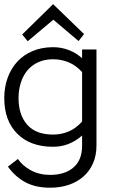

<svg xmlns="http://www.w3.org/2000/svg" viewBox="-21 -687 587 900"><path d="M431.2 -4.9Q431.2 42 415 78.6Q398.9 115.2 369.9 140.6Q340.8 166 301.5 179.4Q262.2 192.9 213.9 192.9Q146 192.9 98.4 167.5Q50.8 142.1 16.1 94.2L63 58.1Q84 89.8 123.5 111.3Q163.1 132.8 213.9 132.8Q283.2 132.8 323.5 97.9Q363.8 63 363.8 -2.9V-51.8Q304.2 1 228 1Q121.1 1 60.1 -60.1Q-1 -121.1 -1 -227.1Q-1 -278.8 14.9 -322.5Q30.8 -366.2 60.3 -398.2Q89.8 -430.2 132.3 -448Q174.8 -465.8 228 -465.8Q265.1 -465.8 300 -452.9Q335 -439.9 363.8 -414.1V-455.1H431.2ZM363.8 -349.1Q335 -380.9 300.5 -395Q266.1 -409.2 228 -409.2Q188 -409.2 157.5 -395Q127 -380.9 106.9 -356.4Q86.9 -332 76.4 -298.6Q65.9 -265.1 65.9 -227.1Q65.9 -148.9 106.4 -102.5Q147 -56.2 228 -56.2Q266.1 -56.2 300.5 -70.6Q335 -85 363.8 -117.2ZM373 -527.3 347.2 -494.6 229 -594.7 108.9 -493.7 83 -525.4 228 -667.5Z"/></svg>

Font: Anonymous Pro
Style: Regular
Weight: 400
Monospace: yes
Designer: Mark Simonson
Version: Version 1.003